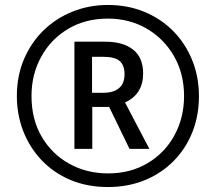

<svg xmlns="http://www.w3.org/2000/svg" viewBox="-20 -744 870 774"><path d="M415 10Q331 10 263 -19Q195 -48 147 -99Q99 -150 73.5 -216Q48 -282 48 -357Q48 -438 76.5 -505Q105 -572 155 -621Q205 -670 272 -697Q339 -724 415 -724Q495 -724 562.5 -696Q630 -668 679 -618Q728 -568 755 -501Q782 -434 782 -356Q782 -277 755 -210Q728 -143 678.5 -93.5Q629 -44 562 -17Q495 10 415 10ZM416 -45Q506 -45 575.5 -86.5Q645 -128 683.5 -199Q722 -270 722 -357Q722 -447 681.5 -517.5Q641 -588 571.5 -628.5Q502 -669 415 -669Q324 -669 254.5 -627.5Q185 -586 146 -515Q107 -444 107 -357Q107 -263 148 -193Q189 -123 259 -84Q329 -45 416 -45ZM280 -144V-576H403Q476 -576 516.5 -544Q557 -512 557 -448Q557 -364 484 -331L582 -144H502L420 -313H352V-144ZM398 -370Q437 -370 459.5 -388.5Q482 -407 482 -445Q482 -481 462.5 -498Q443 -515 397 -515H351V-370Z"/></svg>

Font: Noto Sans Gujarati UI ExtraCondensed Medium
Style: Regular
Weight: 500
Width: 2
Designer: Jelle Bosma - Monotype Design Team, Universal Thirst
Foundry: Monotype Imaging Inc.
Version: Version 2.106; ttfautohint (v1.8.4.7-5d5b)